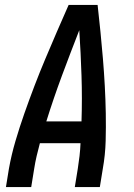

<svg xmlns="http://www.w3.org/2000/svg" viewBox="-20 -755 540 775"><path d="M4 0 16 -74Q26 -130 42.5 -186Q59 -242 78.5 -297.5Q98 -353 119 -408Q140 -463 163 -517.5Q186 -572 209.5 -626.5Q233 -681 257 -735H374Q380 -681 385.5 -626.5Q391 -572 395.5 -517.5Q400 -463 403 -408Q406 -353 407 -297.5Q408 -242 406.5 -186Q405 -130 395 -74L383 0H282L294 -74Q298 -99 301 -125Q304 -151 305 -177H141Q134 -151 128 -125.5Q122 -100 118 -74L106 0ZM167 -265H309Q312 -358 309 -449.5Q306 -541 300 -633Q264 -541 230 -449.5Q196 -358 167 -265Z"/></svg>

Font: Iosevka Curly Semibold Oblique
Style: Regular
Weight: 600
Italic angle: -9°
Monospace: yes
Designer: Belleve Invis
Foundry: Belleve Invis
Version: Version 11.1.0; ttfautohint (v1.8.3)